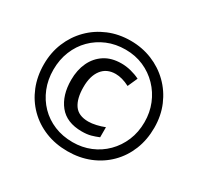

<svg xmlns="http://www.w3.org/2000/svg" viewBox="-155 -910 1142 1106"><g transform="rotate(30 416.0 -357.0)"><path d="M431 -130Q330 -130 280 -192.5Q230 -255 230 -357Q230 -423 254 -474Q278 -525 323.5 -554.5Q369 -584 435 -584Q466 -584 498 -576Q530 -568 558 -554L529 -489Q504 -502 480.5 -508.5Q457 -515 436 -515Q377 -515 344.5 -473Q312 -431 312 -357Q312 -281 340.5 -239.5Q369 -198 435 -198Q458 -198 486.5 -204.5Q515 -211 540 -221V-154Q516 -144 491 -137Q466 -130 431 -130ZM416 10Q336 10 269 -17Q202 -44 152.5 -93.5Q103 -143 76 -210Q49 -277 49 -357Q49 -435 76.5 -501.5Q104 -568 153.5 -618Q203 -668 270 -696Q337 -724 416 -724Q492 -724 558.5 -697Q625 -670 675.5 -620.5Q726 -571 754.5 -504Q783 -437 783 -357Q783 -277 756 -210Q729 -143 679.5 -93.5Q630 -44 563 -17Q496 10 416 10ZM416 -50Q479 -50 533.5 -72.5Q588 -95 629.5 -136.5Q671 -178 694.5 -234Q718 -290 718 -357Q718 -421 695.5 -476.5Q673 -532 632 -574.5Q591 -617 536 -641Q481 -665 416 -665Q350 -665 295 -642Q240 -619 199 -578Q158 -537 135 -480.5Q112 -424 112 -357Q112 -291 134.5 -235Q157 -179 197.5 -137.5Q238 -96 293.5 -73Q349 -50 416 -50Z"/></g></svg>

Font: Noto Sans Devanagari SemiBold
Style: Regular
Weight: 600
Version: Version 2.003